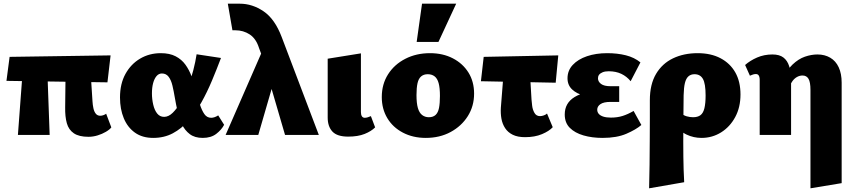

<svg xmlns="http://www.w3.org/2000/svg" viewBox="-20 -731 4623 1040"><path d="M77 0 108 -414H234L249 0ZM15 -293 32 -423 579 -431 562 -285ZM333 -150 336 -414H466L481 -182Q482 -163 486 -144.5Q490 -126 499 -115Q508 -104 523 -104Q532 -104 541 -107.5Q550 -111 555 -115L583 -41Q574 -29 553.5 -17Q533 -5 508.5 2.5Q484 10 459 10Q408 10 380 -9Q352 -28 342 -63.5Q332 -99 333 -150Z M810 16Q751 16 711 -12.5Q671 -41 650.5 -90.5Q630 -140 630 -203Q630 -277 659.5 -330.5Q689 -384 739 -413.5Q789 -443 851 -443Q899 -443 931.5 -426Q964 -409 984.5 -380.5Q1005 -352 1018 -316.5Q1031 -281 1040 -246Q1051 -202 1062 -167.5Q1073 -133 1087 -113Q1101 -93 1124 -93Q1132 -93 1141.5 -96Q1151 -99 1162 -106L1194 -55Q1180 -28 1151.5 -6Q1123 16 1078 16Q1035 16 1008 -4.5Q981 -25 965.5 -57.5Q950 -90 941.5 -128.5Q933 -167 927 -202Q921 -238 914 -267.5Q907 -297 893.5 -315Q880 -333 857 -333Q840 -333 828 -319Q816 -305 809.5 -281Q803 -257 803 -225Q803 -194 810 -164Q817 -134 831.5 -116Q846 -98 869 -98Q893 -98 915.5 -120Q938 -142 959 -178Q980 -214 997.5 -259Q1015 -304 1027 -350.5Q1039 -397 1045 -437L1177 -417Q1154 -356 1128 -294Q1102 -232 1071 -176.5Q1040 -121 1001.5 -77.5Q963 -34 916 -9Q869 16 810 16Z M1524 0 1427 -332Q1416 -373 1408 -399Q1400 -425 1394 -441.5Q1388 -458 1383 -471Q1367 -522 1332.5 -544.5Q1298 -567 1255 -567Q1249 -567 1247.5 -567Q1246 -567 1239 -567L1214 -711Q1226 -711 1243.5 -711Q1261 -711 1279 -711Q1347 -711 1408 -669.5Q1469 -628 1506 -530L1707 0ZM1202 0 1416 -490 1475 -331 1379 0Z M1866 9Q1806 9 1780.5 -18.5Q1755 -46 1755 -94V-413L1935 -442V-124Q1935 -110 1940 -101.5Q1945 -93 1956 -93Q1963 -93 1971.5 -95.5Q1980 -98 1989 -102L2012 -41Q1991 -20 1955 -5.5Q1919 9 1866 9Z M2286 16Q2217 16 2162.5 -12.5Q2108 -41 2078 -91Q2048 -141 2048 -205Q2048 -275 2082 -328.5Q2116 -382 2175.5 -412.5Q2235 -443 2309 -443Q2379 -443 2433 -415Q2487 -387 2517.5 -338Q2548 -289 2548 -224Q2548 -156 2514 -102Q2480 -48 2421 -16Q2362 16 2286 16ZM2303 -96Q2326 -96 2339.5 -108.5Q2353 -121 2358 -146.5Q2363 -172 2363 -211Q2363 -255 2356 -280.5Q2349 -306 2334 -317.5Q2319 -329 2297 -329Q2275 -329 2261 -317Q2247 -305 2241.5 -280Q2236 -255 2236 -216Q2236 -172 2243.5 -146Q2251 -120 2266.5 -108Q2282 -96 2303 -96ZM2237 -504 2266 -711H2451L2355 -504Z M2585 -291 2600 -423 3004 -431 2990 -283ZM2693 -148 2714 -414H2846L2859 -192Q2860 -180 2862.5 -158.5Q2865 -137 2875 -119.5Q2885 -102 2905 -102Q2915 -102 2926 -106Q2937 -110 2943 -116L2974 -42Q2955 -21 2916 -4.5Q2877 12 2824 12Q2784 12 2757.5 -1Q2731 -14 2716 -37Q2701 -60 2696 -88.5Q2691 -117 2693 -148Z M3244 16Q3187 16 3140.5 2.5Q3094 -11 3066.5 -38.5Q3039 -66 3039 -111Q3039 -173 3092.5 -205.5Q3146 -238 3231 -238V-202Q3186 -202 3145 -212.5Q3104 -223 3079 -246.5Q3054 -270 3054 -307Q3054 -349 3082.5 -379.5Q3111 -410 3159.5 -426.5Q3208 -443 3269 -443Q3324 -443 3370 -431.5Q3416 -420 3449 -393L3396 -291Q3375 -317 3345.5 -331Q3316 -345 3277 -345Q3257 -345 3244 -339.5Q3231 -334 3225 -326Q3219 -318 3219 -307Q3219 -289 3235.5 -276.5Q3252 -264 3287 -264H3334V-179H3287Q3250 -179 3232.5 -167Q3215 -155 3215 -137Q3215 -124 3223 -114.5Q3231 -105 3247.5 -99.5Q3264 -94 3289 -94Q3324 -94 3352.5 -103Q3381 -112 3412 -130L3454 -54Q3425 -29 3373 -6.5Q3321 16 3244 16Z M3496 289Q3498 226 3498.5 160Q3499 94 3499.5 31Q3500 -32 3500 -88Q3500 -144 3500 -188Q3500 -274 3533.5 -330.5Q3567 -387 3625.5 -415Q3684 -443 3759 -443Q3831 -443 3883 -415.5Q3935 -388 3963 -338.5Q3991 -289 3991 -219Q3991 -150 3962.5 -97Q3934 -44 3886 -14Q3838 16 3780 16Q3737 16 3699 -2Q3661 -20 3647 -54L3669 -118Q3682 -106 3699.5 -101Q3717 -96 3734 -96Q3759 -96 3774 -107Q3789 -118 3795.5 -144.5Q3802 -171 3802 -214Q3802 -278 3787.5 -303.5Q3773 -329 3742 -329Q3722 -329 3709 -317.5Q3696 -306 3690 -281.5Q3684 -257 3683 -215Q3682 -131 3681.5 -70Q3681 -9 3681 36.5Q3681 82 3681.5 118.5Q3682 155 3683 187.5Q3684 220 3686 256Z M4370 289V-244Q4370 -286 4359.5 -304Q4349 -322 4327 -322Q4312 -322 4298 -314.5Q4284 -307 4273 -292.5Q4262 -278 4255 -258L4213 -292Q4240 -350 4272.5 -381Q4305 -412 4340 -424Q4375 -436 4408 -436Q4447 -436 4477 -418.5Q4507 -401 4523 -366.5Q4539 -332 4539 -283V261ZM4095 0V-299Q4095 -308 4093 -315Q4091 -322 4086.5 -326Q4082 -330 4075 -330Q4067 -330 4059 -327.5Q4051 -325 4042 -321L4016 -379Q4043 -403 4081 -419.5Q4119 -436 4164 -436Q4202 -436 4223.5 -419.5Q4245 -403 4254.5 -373Q4264 -343 4265 -300V0Z"/></svg>

Font: Ysabeau Office Black
Style: Regular
Weight: 900
Designer: Christian Thalmann (Catharsis Fonts)
Version: Version 2.001;gftools[0.9.30]; featfreeze: tnum,lnum,ss02